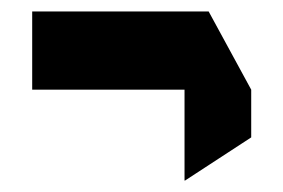

<svg xmlns="http://www.w3.org/2000/svg" viewBox="-20 -458 493 334"><path d="M36 -302V-438H343L417 -302ZM301 -144V-302H417V-219L302 -144Z"/></svg>

Font: Foldit
Style: Bold
Weight: 700
Version: Version 1.003